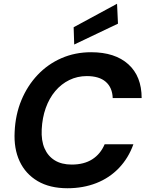

<svg xmlns="http://www.w3.org/2000/svg" viewBox="-20 -990 781 1022"><path d="M339 12Q245 12 180.5 -26Q116 -64 84.5 -131.5Q53 -199 58 -289Q62 -380 94 -457Q126 -534 180.5 -591.5Q235 -649 307.5 -680.5Q380 -712 465 -712Q592 -712 663 -648Q734 -584 734 -468H580Q578 -524 543 -554.5Q508 -585 442 -585Q392 -585 349 -564Q306 -543 274 -505Q242 -467 223.5 -415Q205 -363 202 -301Q199 -242 217 -200.5Q235 -159 271.5 -136.5Q308 -114 362 -114Q427 -114 471 -142Q515 -170 537 -222H690Q664 -149 613.5 -96Q563 -43 493 -15.5Q423 12 339 12ZM375 -753 372 -845 603 -970 608 -864Z"/></svg>

Font: DM Sans ExtraBold
Style: Italic
Weight: 800
Italic angle: -10°
Designer: Colophon Foundry, Jonny Pinhorn
Foundry: Colophon Foundry
Version: Version 4.004;gftools[0.9.30]